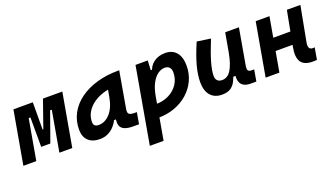

<svg xmlns="http://www.w3.org/2000/svg" viewBox="-66 -1031 3062 1760"><g transform="rotate(-20 1465.0 -151.0)"><path d="M257.8 -107.4 289.6 -252.4H295.4L388.2 -517.6H468.8L447.3 -394.5H413.1L311 -107.4ZM8.8 0 100.1 -517.6H226.1L134.8 0ZM221.7 -107.4 221.2 -394.5H187L208.5 -517.6H289.1L288.1 -252.4H292L272.5 -107.4ZM359.9 0 451.2 -517.6H577.1L485.8 0Z M754.9 10.3Q681.6 10.3 641.6 -27.8Q601.6 -65.9 601.6 -135.3Q601.6 -223.1 640.6 -294.7Q679.7 -366.2 750.2 -417Q820.8 -467.8 915.5 -495.1Q1010.3 -522.5 1121.6 -522.5H1133.8L1071.8 -166.5Q1065.9 -132.3 1078.6 -119.6Q1091.3 -106.9 1131.3 -106.9H1154.8L1135.3 4.9H1082Q1028.8 4.9 1000.2 -6.6Q971.7 -18.1 960.9 -36.9Q950.2 -55.7 950 -77.9Q949.7 -100.1 952.6 -122.1L984.9 -109.4H928.2L959 -175.3Q933.6 -86.9 879.9 -38.3Q826.2 10.3 754.9 10.3ZM786.6 -115.2Q850.6 -115.2 899.2 -170.2Q947.8 -225.1 965.3 -325.7L990.2 -467.3L1037.1 -397Q974.1 -394.5 919.4 -375.7Q864.7 -356.9 823.7 -325.4Q782.7 -293.9 759.8 -252.2Q736.8 -210.4 736.8 -162.1Q736.8 -138.2 749 -126.7Q761.2 -115.2 786.6 -115.2Z M1294.9 224.6H1160.6L1291 -517.6H1410.6L1403.8 -395ZM1321.3 9.8Q1290.5 9.8 1260.7 7.1Q1231 4.4 1200.2 0L1258.3 -127.9Q1285.2 -115.7 1347.2 -115.7Q1417.5 -115.7 1473.4 -144.5Q1529.3 -173.3 1561.5 -222.9Q1593.8 -272.5 1593.8 -335Q1593.8 -367.2 1577.6 -384.5Q1561.5 -401.9 1532.2 -401.9Q1499.5 -401.9 1467 -379.9Q1434.6 -357.9 1408.2 -311Q1381.8 -264.2 1367.7 -189.5L1387.2 -424.3H1429.7L1409.7 -397Q1423.8 -459.5 1470 -493.4Q1516.1 -527.3 1582 -527.3Q1651.9 -527.3 1690.4 -481.7Q1729 -436 1729 -351.6Q1729 -274.4 1698.2 -208.5Q1667.5 -142.6 1612.3 -93.5Q1557.1 -44.4 1482.9 -17.3Q1408.7 9.8 1321.3 9.8Z M1944.8 10.3Q1872.6 10.3 1833.3 -35.6Q1793.9 -81.5 1793.9 -164.6Q1793.9 -235.8 1816.9 -321.8Q1839.8 -407.7 1891.1 -527.3L2023.9 -508.3Q1974.6 -386.2 1951.9 -307.6Q1929.2 -229 1929.2 -176.8Q1929.2 -147.5 1945.3 -131.3Q1961.4 -115.2 1991.2 -115.2Q2045.4 -115.2 2078.9 -169.4Q2112.3 -223.6 2131.8 -325.7L2127 -109.4H2094.7L2113.8 -160.6Q2098.1 -107.9 2079.6 -69.6Q2061 -31.2 2029.8 -10.5Q1998.5 10.3 1944.8 10.3ZM2226.6 4.9Q2185.1 4.9 2159.4 -9.3Q2133.8 -23.4 2123.8 -51.5Q2113.8 -79.6 2119.1 -122.1L2115.7 -234.9L2166 -517.6H2299.8L2238.3 -166.5Q2232.4 -132.3 2240.7 -119.6Q2249 -106.9 2275.9 -106.9H2299.3L2279.8 4.9Z M2372.1 0 2463.4 -517.6H2597.7L2506.3 0ZM2494.6 -198.2 2516.1 -319.8H2782.2L2760.7 -198.2ZM2827.6 9.8Q2746.6 9.8 2715.8 -36.1Q2685.1 -82 2703.1 -178.2L2767.6 -517.6H2899.4L2835 -176.8Q2828.1 -140.6 2837.4 -123.3Q2846.7 -106 2872.1 -106Q2880.4 -106 2889.6 -107.4L2869.6 8.3Q2860.4 8.8 2850.3 9.3Q2840.3 9.8 2827.6 9.8Z"/></g></svg>

Font: Cascadia Mono NF
Style: Italic
Weight: 400
Italic angle: -10°
Monospace: yes
Designer: Aaron Bell
Foundry: Saja Typeworks
Version: Version 2404.023